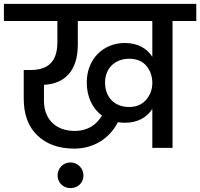

<svg xmlns="http://www.w3.org/2000/svg" viewBox="-44 -760 1029 987"><path d="M251 -652V-544C251 -439 200 -400 111 -400H78V-253C78 -172 101 -109 148 -64C195 -19 258 4 337 4C441 4 521 -51 562 -132C574 -130 586 -129 598 -129C663 -129 711 -156 739 -200V0H843V-652H965V-740H-24V-652ZM182 -241V-324C287 -329 356 -394 356 -531V-652H739V-468C711 -512 663 -539 598 -539C486 -539 402 -456 402 -336C402 -263 431 -202 480 -166C453 -119 407 -87 340 -87C241 -87 182 -149 182 -241ZM496 -336C496 -411 550 -458 619 -458C658 -458 688 -446 709 -421C729 -396 739 -367 739 -334C739 -301 729 -273 708 -248C687 -223 658 -210 619 -210C548 -210 496 -257 496 -336ZM252 142C252 179 281 207 318 207C357 207 385 179 385 142C385 105 355 75 318 75C281 75 252 105 252 142Z"/></svg>

Font: Poppins Medium
Style: Regular
Weight: 500
Designer: Ninad Kale (Devanagari), Jonny Pinhorn (Latin)
Foundry: Indian Type Foundry
Version: 4.004